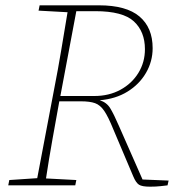

<svg xmlns="http://www.w3.org/2000/svg" viewBox="-20 -697 663 722"><path d="M338 -655H267L207 -336H335Q390 -336 433 -359.5Q476 -383 500.5 -423Q525 -463 525 -512Q525 -578 483.5 -616.5Q442 -655 338 -655ZM125 -657 129 -677H352Q455 -677 504.5 -635Q554 -593 554 -516Q554 -466 529 -423Q504 -380 459.5 -352.5Q415 -325 355 -320Q381 -312 394.5 -290Q408 -268 427 -224L516 -22L614 -18L610 0Q601 1 584 3Q567 5 544 5Q514 5 502.5 -2.5Q491 -10 481 -34L406 -211Q387 -258 372 -280Q357 -302 337.5 -309Q318 -316 284 -316H203Q190 -244 177 -171.5Q164 -99 153 -26L267 -20L263 0H11L15 -20L120 -27L184 -364Q198 -435 210 -507Q222 -579 234 -651Z"/></svg>

Font: Source Serif Pro ExtraLight
Style: Italic
Weight: 200
Italic angle: -12°
Designer: Frank Grießhammer
Foundry: Adobe Systems Incorporated
Version: Version 3.001;hotconv 1.0.111;makeotfexe 2.5.65597